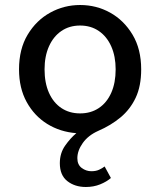

<svg xmlns="http://www.w3.org/2000/svg" viewBox="-20 -521 640 767"><path d="M323 226Q279 226 249 202.5Q219 179 219 131Q219 91 240 61Q261 31 285 11Q220 6 168.5 -26Q117 -58 86.5 -113.5Q56 -169 56 -244Q56 -325 90.5 -382.5Q125 -440 180.5 -470.5Q236 -501 300 -501Q365 -501 420 -470.5Q475 -440 509.5 -382.5Q544 -325 544 -244Q544 -177 522 -130.5Q500 -84 461.5 -52Q423 -20 372 2Q332 20 310.5 50.5Q289 81 289 111Q289 137 306.5 150Q324 163 345 163Q363 163 376 157Q389 151 398 144L423 190Q406 205 380 215.5Q354 226 323 226ZM300 -68Q343 -68 375 -89.5Q407 -111 424.5 -150.5Q442 -190 442 -244Q442 -296 424.5 -335.5Q407 -375 375 -397Q343 -419 300 -419Q257 -419 225 -397Q193 -375 175.5 -335.5Q158 -296 158 -244Q158 -190 175.5 -150.5Q193 -111 225 -89.5Q257 -68 300 -68Z"/></svg>

Font: Source Code Pro ExtraLight Medium
Style: Regular
Weight: 500
Monospace: yes
Version: Version 1.018;hotconv 1.0.116;makeotfexe 2.5.65601